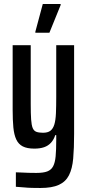

<svg xmlns="http://www.w3.org/2000/svg" viewBox="-20 -735 436 956"><path d="M181 201Q160 201 139 200.5Q118 200 98 198Q78 196 59 195V123Q71 123 87 124Q103 125 122 125.5Q141 126 161 126Q196 126 215.5 118.5Q235 111 244.5 93Q254 75 257 43.5Q260 12 260 -38V-62H255Q248 -40 234 -24.5Q220 -9 199.5 -2Q179 5 151 5Q115 5 93.5 -6Q72 -17 61 -40.5Q50 -64 46.5 -100.5Q43 -137 43 -188V-510H133V-217Q133 -169 135 -140Q137 -111 143 -97Q149 -83 161.5 -78.5Q174 -74 194 -74Q218 -74 231 -84Q244 -94 250.5 -115Q257 -136 258.5 -170.5Q260 -205 260 -253V-510H349V-69Q349 3 344.5 54Q340 105 323.5 137.5Q307 170 273 185.5Q239 201 181 201ZM156 -572V-577L193 -715H282V-710L226 -572Z"/></svg>

Font: Saira ExtraCondensed SemiBold
Style: Regular
Weight: 600
Width: 2
Designer: Hector Gatti with collaboration of the Omnibus-Type team
Foundry: Omnibus-Type
Version: Version 1.101